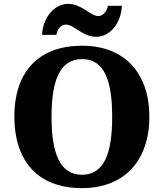

<svg xmlns="http://www.w3.org/2000/svg" viewBox="-20 -961 845 991"><path d="M477 -771C548 -771 605 -842 609 -931H537C533 -904 512 -878 488 -878C446 -878 403 -941 332 -941C260 -941 201 -870 197 -781H271C275 -808 293 -834 320 -834C363 -834 405 -771 477 -771ZM403 10C626 10 751 -137 751 -358C751 -580 626 -725 404 -725C169 -725 54 -580 54 -359C54 -137 169 10 403 10ZM403 -59C289 -59 246 -170 246 -358C246 -546 289 -656 404 -656C518 -656 559 -546 559 -358C559 -170 518 -59 403 -59Z"/></svg>

Font: Noto Serif Gurmukhi ExtraBold
Style: Regular
Weight: 800
Designer: Vaibhav Singh and the Monotype Design Team
Foundry: Monotype Imaging Inc.
Version: Version 2.004